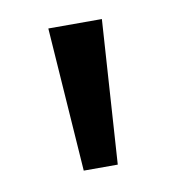

<svg xmlns="http://www.w3.org/2000/svg" viewBox="-44 -839 310 339"><g transform="rotate(-10 111.0 -670.0)"><path d="M159 -799H63L81 -541H142Z"/></g></svg>

Font: Noto Sans Sinhala UI Condensed
Style: Regular
Weight: 400
Width: 3
Designer: Jelle Bosma - Monotype Design Team
Foundry: Monotype Imaging Inc.
Version: Version 2.006